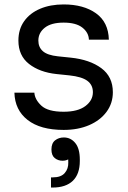

<svg xmlns="http://www.w3.org/2000/svg" viewBox="-20 -570 576 866"><path d="M267 16Q162 16 104.5 -29Q47 -74 45 -152H135Q137 -121 166.5 -93.5Q196 -66 267 -66Q331 -66 365 -91.5Q399 -117 399 -154Q399 -187 374 -205.5Q349 -224 293 -230L235 -236Q159 -244 111 -281.5Q63 -319 63 -387Q63 -438 89 -474.5Q115 -511 161 -530.5Q207 -550 267 -550Q357 -550 413 -510Q469 -470 471 -391H381Q380 -423 351.5 -445.5Q323 -468 267 -468Q211 -468 182 -445Q153 -422 153 -387Q153 -357 173.5 -339Q194 -321 241 -316L299 -310Q385 -301 437 -262.5Q489 -224 489 -154Q489 -104 460.5 -65.5Q432 -27 382 -5.5Q332 16 267 16ZM268 50Q299 50 319.5 75Q340 100 340 150V156Q340 215 308.5 245.5Q277 275.9 217 275.9H210V230H219Q255 230 272 210.5Q289 191 288 162L287 130H307Q302 140 290 147.5Q278 155 262 155Q242 155 227 143Q212 131 212 104Q212 76 228.5 63Q245 50 268 50Z"/></svg>

Font: SVN-Sora Variable
Style: Regular
Weight: 400
Designer: Jonathan Barnbrook, Julián Moncada
Foundry: Barnbrook Fonts
Version: Version 2.000 - Viet hoa boi STYLEno.1 Fonts